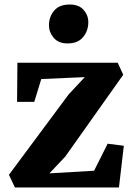

<svg xmlns="http://www.w3.org/2000/svg" viewBox="-20 -829 588 849"><path d="M355 -488 162.5 -479.5 131.5 -378.5H55.5L57 -551.5H500.5L525 -498.5L268.5 -136.5L198.5 -62.5L396 -74L456 -193.5L527.5 -184.5L506 0H46L19.5 -56L283.5 -411.5ZM278.5 -637Q238.5 -637 217.5 -661.8Q196.5 -686.5 196.5 -717Q196.5 -755 219.5 -782Q242.5 -809 287.5 -809H288.5Q329 -809 349.8 -785.2Q370.5 -761.5 370.5 -731Q370.5 -693 347.5 -665Q324.5 -637 279.5 -637Z"/></svg>

Font: Merriweather 28pt ExtraBold
Style: Regular
Weight: 800
Version: Version 2.100